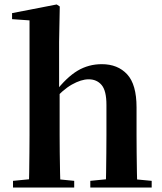

<svg xmlns="http://www.w3.org/2000/svg" viewBox="-20 -839 727 859"><path d="M38.2 0V-29.9L143.8 -40.2H207.6L312 -29.9V0ZM109.1 0Q110.1 -25.5 110.6 -67.4Q111.1 -109.4 111.6 -154.8Q112.1 -200.3 112.1 -234.8V-747.8L34 -753.3V-780.3L233.6 -819L247.4 -810L244.4 -650.9V-442.8L246.8 -429.3V-234.8Q246.8 -200.3 247.3 -154.8Q247.8 -109.4 248.7 -67.4Q249.6 -25.5 250.6 0ZM384 0V-29.9L487.9 -40.2H550.2L658.6 -29.9V0ZM452.5 0Q454.2 -25.5 454.7 -66.9Q455.2 -108.4 455.7 -153.8Q456.2 -199.3 456.2 -234.8V-369.8Q456.2 -433.2 434.6 -458.7Q413 -484.2 376.5 -484.2Q343.4 -484.2 301.6 -460.7Q259.8 -437.1 214.2 -384.1L185.3 -426.7H226.3Q277.9 -493.2 327 -522.6Q376.2 -551.9 435.5 -551.9Q506.8 -551.9 548.9 -506.5Q590.9 -461.1 590.9 -358.8V-234.8Q590.9 -199.3 591.4 -153.8Q591.9 -108.4 592.6 -66.9Q593.2 -25.5 594.2 0Z"/></svg>

Font: Noto Serif KR ExtraLight
Style: Regular
Weight: 200
Designer: Ryoko NISHIZUKA 西塚涼子 (kana & ideographs); Frank Grießhammer (Latin, Greek & Cyrillic); Wenlong ZHANG 张文龙 (bopomofo); San
Foundry: Adobe
Version: Version 2.002-H1;hotconv 1.1.0;makeotfexe 2.6.0